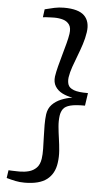

<svg xmlns="http://www.w3.org/2000/svg" viewBox="-64 -886 600 1083"><g transform="rotate(5 235.5 -345.0)"><path d="M253.5 -846Q336.5 -846 369.5 -813Q402.5 -780 393.5 -719Q388.5 -684.5 377.2 -650Q366 -615.5 353 -582.2Q340 -549 329 -517.5Q318 -486 313.5 -457Q310.5 -433.5 317 -415.5Q323.5 -397.5 349.5 -387.5Q375.5 -377.5 430 -378L419.5 -306Q365.5 -306.5 337 -299Q308.5 -291.5 297 -276Q285.5 -260.5 282 -237Q278 -207.5 281 -175.2Q284 -143 289 -109Q294 -75 296.8 -40Q299.5 -5 294.5 29.5Q286 91 243.5 123.8Q201 156.5 117.5 156.5Q89.5 156.5 65.5 151.5Q41.5 146.5 15 139L21.5 94.5Q27 95 40.2 95.5Q53.5 96 67 96.2Q80.5 96.5 85 96.5Q112 96.5 137 89.8Q162 83 179.8 65Q197.5 47 202.5 13.5Q206 -10 205.5 -42Q205 -74 203.5 -109.2Q202 -144.5 202 -178.2Q202 -212 205.5 -238.5Q210.5 -272 231 -293.5Q251.5 -315 281.8 -327.5Q312 -340 345 -345Q313.5 -350 287.2 -363.2Q261 -376.5 246.8 -399.2Q232.5 -422 236.5 -455Q240.5 -481.5 249 -514.2Q257.5 -547 267.2 -581.2Q277 -615.5 285.2 -646.8Q293.5 -678 297 -701.5Q302 -736 289.2 -754Q276.5 -772 253.8 -778.8Q231 -785.5 203.5 -785.5Q198 -785.5 184.5 -785Q171 -784.5 157.8 -783.8Q144.5 -783 139.5 -782L145.5 -827.5Q174 -835 199.8 -840.5Q225.5 -846 253.5 -846Z"/></g></svg>

Font: Merriweather 24pt
Style: Italic
Weight: 400
Italic angle: -7.8°
Designer: Eben Sorkin
Foundry: Eben Sorkin
Version: Version 2.101